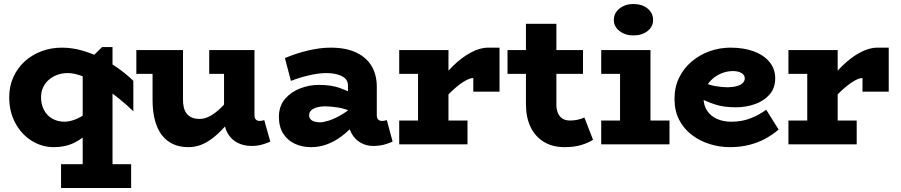

<svg xmlns="http://www.w3.org/2000/svg" viewBox="-20 -721 4499 959"><path d="M250 14Q189 14 138 -18Q87 -50 56.5 -106.5Q26 -163 26 -235Q26 -290 46.5 -335.5Q67 -381 103 -414Q139 -447 187 -465Q235 -483 289 -483Q341 -483 392.5 -468Q444 -453 491.5 -428Q539 -403 578.5 -374Q618 -345 646 -317V-165Q618 -193 577.5 -226Q537 -259 491 -288.5Q445 -318 400 -337Q355 -356 319 -356Q291 -356 267 -347.5Q243 -339 224.5 -323Q206 -307 195.5 -285Q185 -263 185 -235Q185 -201 199 -173Q213 -145 240 -129Q267 -113 304 -113Q333 -114 367 -129Q401 -144 435 -178.5Q469 -213 497 -272V-163Q469 -109 432.5 -69.5Q396 -30 351 -8Q306 14 250 14ZM285 218V99H635V218ZM393 207V-391L490 -486H542V207Z M921 14Q878 14 845 -1Q812 -16 789 -45.5Q766 -75 754 -119.5Q742 -164 742 -222V-471H894V-222Q894 -202 898 -185Q902 -168 911.5 -155Q921 -142 937 -134.5Q953 -127 978 -127Q999 -127 1021.5 -137.5Q1044 -148 1068 -168.5Q1092 -189 1117.5 -219.5Q1143 -250 1170 -289V-171Q1135 -124 1104 -89.5Q1073 -55 1043.5 -32Q1014 -9 984 2.5Q954 14 921 14ZM661 -352V-471H871V-352ZM1237 8Q1197 8 1166 -8Q1135 -24 1117 -55.5Q1099 -87 1099 -132V-471H1251V-146Q1251 -130 1258.5 -123.5Q1266 -117 1276 -117Q1284 -117 1290 -118.5Q1296 -120 1300 -121L1330 -14Q1317 -7 1291.5 0.5Q1266 8 1237 8ZM1025 -352V-471H1233V-352Z M1843 8Q1810 8 1781.5 -8Q1753 -24 1735.5 -55.5Q1718 -87 1718 -132V-295Q1718 -316 1703.5 -329.5Q1689 -343 1664 -349.5Q1639 -356 1609 -356Q1575 -356 1529 -346Q1483 -336 1433 -317L1403 -431Q1463 -456 1522 -469.5Q1581 -483 1631 -483Q1709 -483 1760.5 -458Q1812 -433 1837 -389.5Q1862 -346 1862 -288V-146Q1862 -130 1869.5 -123.5Q1877 -117 1887 -117Q1895 -117 1901.5 -118.5Q1908 -120 1912 -121L1941 -14Q1928 -7 1902 0.5Q1876 8 1843 8ZM1533 14Q1490 14 1453.5 -2.5Q1417 -19 1395 -53Q1373 -87 1373 -139Q1374 -193 1404.5 -228Q1435 -263 1480.5 -280Q1526 -297 1572 -297Q1634 -297 1676 -282Q1718 -267 1761 -244V-152Q1709 -178 1669 -184Q1629 -190 1603 -190Q1582 -190 1564 -185Q1546 -180 1535 -170.5Q1524 -161 1524 -145Q1524 -133 1531.5 -125Q1539 -117 1551.5 -113.5Q1564 -110 1578 -110Q1595 -110 1623.5 -119Q1652 -128 1687.5 -149Q1723 -170 1761 -206L1758 -108Q1724 -69 1687.5 -41.5Q1651 -14 1613 0Q1575 14 1533 14Z M2164 -180V-295Q2199 -349 2242.5 -391.5Q2286 -434 2331.5 -458.5Q2377 -483 2418 -483H2475V-263H2344V-331Q2327 -332 2297.5 -314Q2268 -296 2233 -262.5Q2198 -229 2164 -180ZM1974 0V-119H2315V0ZM2068 -40V-471H2220V-40ZM1974 -352V-471H2210V-352Z M2800 14Q2739 14 2695.5 -13Q2652 -40 2629.5 -88Q2607 -136 2607 -199V-602H2759V-199Q2759 -176 2766 -158Q2773 -140 2788 -129.5Q2803 -119 2827 -119Q2847 -119 2865 -123Q2883 -127 2899 -134L2942 -23Q2920 -8 2884 3Q2848 14 2800 14ZM2515 -352V-471H2892V-352Z M3077 -40V-471H3229V-40ZM2983 0V-119H3324V0ZM2983 -352V-471H3187V-352ZM3143 -544Q3103 -544 3074.5 -566Q3046 -588 3046 -621Q3046 -656 3074.5 -678.5Q3103 -701 3143 -701Q3187 -701 3214.5 -678.5Q3242 -656 3242 -621Q3242 -588 3214.5 -566Q3187 -544 3143 -544Z M3626 14Q3574 14 3524.5 -1.5Q3475 -17 3435 -47.5Q3395 -78 3372 -123Q3349 -168 3349 -227Q3349 -286 3372 -333Q3395 -380 3434.5 -413.5Q3474 -447 3524 -465Q3574 -483 3629 -483Q3695 -483 3745 -464.5Q3795 -446 3823.5 -411.5Q3852 -377 3852 -330Q3852 -281 3824 -249Q3796 -217 3751 -201Q3706 -185 3655 -185Q3594 -185 3549.5 -200Q3505 -215 3461 -238V-323Q3516 -297 3552.5 -291Q3589 -285 3616 -285Q3644 -286 3662.5 -291.5Q3681 -297 3690.5 -307Q3700 -317 3700 -330Q3700 -346 3684 -356Q3668 -366 3641 -366Q3613 -366 3587 -356Q3561 -346 3540 -328Q3519 -310 3506.5 -286Q3494 -262 3494 -233Q3494 -194 3512.5 -167Q3531 -140 3562.5 -126.5Q3594 -113 3632 -113Q3686 -113 3730 -130.5Q3774 -148 3807 -173L3869 -74Q3839 -48 3802 -28Q3765 -8 3721 3Q3677 14 3626 14Z M4108 -180V-295Q4143 -349 4186.5 -391.5Q4230 -434 4275.5 -458.5Q4321 -483 4362 -483H4419V-263H4288V-331Q4271 -332 4241.5 -314Q4212 -296 4177 -262.5Q4142 -229 4108 -180ZM3918 0V-119H4259V0ZM4012 -40V-471H4164V-40ZM3918 -352V-471H4154V-352Z"/></svg>

Font: BioRhyme ExtraBold ExtraBold
Style: Regular
Weight: 800
Version: Version 1.600;gftools[0.9.33]